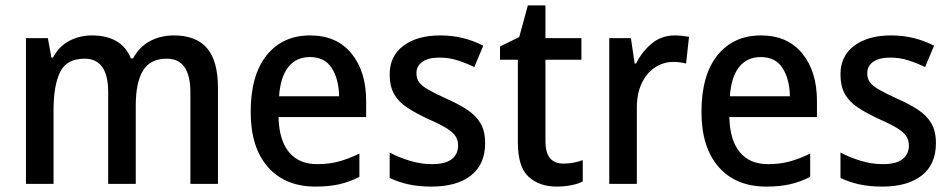

<svg xmlns="http://www.w3.org/2000/svg" viewBox="-20 -680 3519 710"><path d="M623 -549Q705 -549 745.5 -502Q786 -455 786 -354V0H684V-338Q684 -463 597 -463Q535 -463 508.5 -418.5Q482 -374 482 -290V0H380V-339Q380 -463 293 -463Q226 -463 202 -413Q178 -363 178 -273V0H76V-539H157L170 -467H176Q198 -509 236.5 -529Q275 -549 319 -549Q430 -549 464 -464H472Q496 -508 535.5 -528.5Q575 -549 623 -549Z M1127 -549Q1225 -549 1279.5 -482.5Q1334 -416 1334 -307V-247H1010Q1012 -162 1048.5 -117.5Q1085 -73 1153 -73Q1197 -73 1233.5 -83Q1270 -93 1309 -112V-26Q1272 -7 1234 1.5Q1196 10 1147 10Q1034 10 970.5 -62.5Q907 -135 907 -266Q907 -402 966 -475.5Q1025 -549 1127 -549ZM1126 -469Q1076 -469 1046.5 -432.5Q1017 -396 1012 -324H1234Q1233 -387 1207 -428Q1181 -469 1126 -469Z M1774 -151Q1774 -72 1721.5 -31Q1669 10 1576 10Q1527 10 1489.5 1.5Q1452 -7 1421 -22V-116Q1452 -99 1494 -86Q1536 -73 1577 -73Q1627 -73 1650.5 -91.5Q1674 -110 1674 -142Q1674 -161 1665 -175.5Q1656 -190 1632.5 -205Q1609 -220 1563 -240Q1518 -261 1486 -282Q1454 -303 1437.5 -332Q1421 -361 1421 -405Q1421 -473 1472 -511Q1523 -549 1608 -549Q1652 -549 1691 -539.5Q1730 -530 1767 -511L1734 -432Q1703 -447 1671.5 -457Q1640 -467 1605 -467Q1564 -467 1542 -451.5Q1520 -436 1520 -409Q1520 -389 1530 -375.5Q1540 -362 1564.5 -348Q1589 -334 1633 -314Q1676 -295 1708 -274Q1740 -253 1757 -224Q1774 -195 1774 -151Z M2064 -75Q2082 -75 2101 -78.5Q2120 -82 2135 -88V-9Q2118 0 2092 5Q2066 10 2038 10Q1975 10 1935 -26Q1895 -62 1895 -154V-459H1829V-508L1900 -543L1932 -660H1997V-539H2130V-459H1997V-157Q1997 -75 2064 -75Z M2475 -549Q2488 -549 2502 -547.5Q2516 -546 2528 -544L2517 -445Q2507 -448 2494 -449.5Q2481 -451 2470 -451Q2433 -451 2402 -430.5Q2371 -410 2353 -372Q2335 -334 2335 -282V0H2233V-539H2313L2327 -445H2332Q2354 -489 2390 -519Q2426 -549 2475 -549Z M2794 -549Q2892 -549 2946.5 -482.5Q3001 -416 3001 -307V-247H2677Q2679 -162 2715.5 -117.5Q2752 -73 2820 -73Q2864 -73 2900.5 -83Q2937 -93 2976 -112V-26Q2939 -7 2901 1.5Q2863 10 2814 10Q2701 10 2637.5 -62.5Q2574 -135 2574 -266Q2574 -402 2633 -475.5Q2692 -549 2794 -549ZM2793 -469Q2743 -469 2713.5 -432.5Q2684 -396 2679 -324H2901Q2900 -387 2874 -428Q2848 -469 2793 -469Z M3441 -151Q3441 -72 3388.5 -31Q3336 10 3243 10Q3194 10 3156.5 1.5Q3119 -7 3088 -22V-116Q3119 -99 3161 -86Q3203 -73 3244 -73Q3294 -73 3317.5 -91.5Q3341 -110 3341 -142Q3341 -161 3332 -175.5Q3323 -190 3299.5 -205Q3276 -220 3230 -240Q3185 -261 3153 -282Q3121 -303 3104.5 -332Q3088 -361 3088 -405Q3088 -473 3139 -511Q3190 -549 3275 -549Q3319 -549 3358 -539.5Q3397 -530 3434 -511L3401 -432Q3370 -447 3338.5 -457Q3307 -467 3272 -467Q3231 -467 3209 -451.5Q3187 -436 3187 -409Q3187 -389 3197 -375.5Q3207 -362 3231.5 -348Q3256 -334 3300 -314Q3343 -295 3375 -274Q3407 -253 3424 -224Q3441 -195 3441 -151Z"/></svg>

Font: Noto Sans Gurmukhi UI SemiCondensed Medium
Style: Regular
Weight: 500
Width: 4
Designer: Jelle Bosma - Monotype Design Team
Foundry: Monotype Imaging Inc.
Version: Version 2.004; ttfautohint (v1.8.4.7-5d5b)